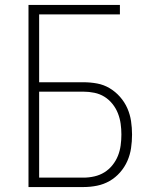

<svg xmlns="http://www.w3.org/2000/svg" viewBox="-20 -755 640 775"><path d="M95 0V-735H464V-697H138V-423H317Q345 -423 372 -418Q399 -413 422.5 -399Q446 -385 464.5 -364Q483 -343 494 -318Q505 -293 509 -266Q513 -239 513 -212Q513 -184 509 -157Q505 -130 494 -105Q483 -80 464.5 -59Q446 -38 422.5 -24.5Q399 -11 372 -5.5Q345 0 317 0ZM138 -38H317Q339 -38 361 -43Q383 -48 401.5 -59.5Q420 -71 434 -88.5Q448 -106 456 -126Q464 -146 467 -168Q470 -190 470 -212Q470 -234 467 -255.5Q464 -277 456 -297.5Q448 -318 434 -335.5Q420 -353 401.5 -364.5Q383 -376 361 -380.5Q339 -385 317 -385H138Z"/></svg>

Font: Iosevka Aile Extralight
Style: Regular
Weight: 200
Designer: Belleve Invis
Foundry: Belleve Invis
Version: Version 31.1.0; ttfautohint (v1.8.4)